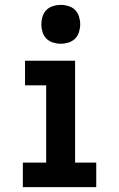

<svg xmlns="http://www.w3.org/2000/svg" viewBox="-20 -770 490 790"><path d="M74 0V-101H170V-419H83V-520H289V-101H376V0ZM230 -590Q214 -590 198 -595Q182 -600 171 -611Q160 -622 155 -638Q150 -654 150 -670Q150 -686 155 -702Q160 -718 171 -729Q182 -740 198 -745Q214 -750 230 -750Q246 -750 262 -745Q278 -740 289 -729Q300 -718 305 -702Q310 -686 310 -670Q310 -654 305 -638Q300 -622 289 -611Q278 -600 262 -595Q246 -590 230 -590Z"/></svg>

Font: Iosevka Etoile
Style: Bold
Weight: 700
Designer: Belleve Invis
Foundry: Belleve Invis
Version: Version 28.1.0; ttfautohint (v1.8.4)